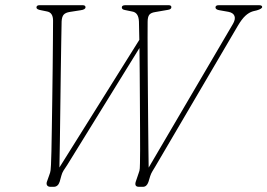

<svg xmlns="http://www.w3.org/2000/svg" viewBox="-20 -720 1030 740"><path d="M810.5 -691.5Q810.5 -700 823.5 -700H978Q990.5 -700 990.5 -693Q990 -686 969.5 -680L955 -676.5Q939.5 -672 925.5 -659Q911.5 -646 896 -619.5L577.5 -76.5Q572.5 -68 567.5 -60Q562.5 -52 559 -41.5L552 -18.5Q545.5 0 531 0H515.5Q495.5 0 504.5 -23.5L514 -51.5Q518.5 -62.5 518.8 -71.2Q519 -80 519.5 -91Q520 -105 520 -140.5Q520 -176 519.8 -224.5Q519.5 -273 519.2 -327.8Q519 -382.5 518.5 -436.2Q518 -490 517.5 -535L239 -84Q230 -71 224.8 -62.5Q219.5 -54 216.5 -43L210 -19.5Q203.5 0 187 0H174.5Q165 0 161.2 -6.2Q157.5 -12.5 162 -23L170 -45.5Q174 -55.5 175 -64Q176 -72.5 176.5 -84.5Q177.5 -98.5 178.2 -136.5Q179 -174.5 179.8 -227.5Q180.5 -280.5 181.5 -340Q182.5 -399.5 183 -457.5Q183.5 -515.5 184 -563.8Q184.5 -612 184.5 -640.5Q184.5 -672 160.5 -676L138.5 -680.5Q120.5 -683.5 120.5 -691Q120.5 -700 132.5 -700H298Q310 -700 309.5 -692Q309.5 -683 290.5 -680.5L249 -674Q233 -671.5 225.8 -663.8Q218.5 -656 217.5 -637.5Q217 -608.5 216 -556Q215 -503.5 214.2 -438Q213.5 -372.5 212.5 -304.8Q211.5 -237 210.8 -176.5Q210 -116 209 -74.5L517 -566.5Q516.5 -615 515.5 -637Q514 -671.5 490 -675.5L461 -681.5Q449.5 -683.5 449.5 -691.5Q449.5 -700 463.5 -700H629.5Q640.5 -700 640.5 -692.5Q640.5 -684 627 -682L578 -673.5Q561.5 -671 555.2 -662.8Q549 -654.5 549 -635.5Q548.5 -616 548.8 -575Q549 -534 549.2 -479.8Q549.5 -425.5 550 -366Q550.5 -306.5 551 -249.8Q551.5 -193 552 -147Q552.5 -101 553 -74L877 -626.5Q888.5 -645.5 883.8 -658.2Q879 -671 860 -674.5L826 -680.5Q810.5 -683 810.5 -691.5Z"/></svg>

Font: Fraunces 72pt Soft Thin
Style: Italic
Weight: 100
Italic angle: -16°
Version: Version 1.000;[0bf87f6ff]